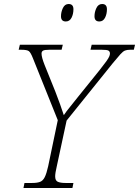

<svg xmlns="http://www.w3.org/2000/svg" viewBox="-20 -937 693 957"><path d="M97 0 102 -25H140Q165 -25 179.5 -30.5Q194 -36 203 -54Q212 -72 220 -108L268 -338L144 -647Q133 -675 124 -682Q115 -689 86 -689H73L79 -714H293L287 -689H226Q202 -689 194.5 -684.5Q187 -680 187 -670Q187 -652 202 -614L256 -480Q267 -452 279 -418.5Q291 -385 298 -363Q310 -381 328.5 -403.5Q347 -426 372 -458L476 -587Q499 -616 510 -631.5Q521 -647 524.5 -655.5Q528 -664 528 -670Q528 -680 521 -684.5Q514 -689 487 -689H431L437 -714H653L647 -689H628Q613 -689 603 -685Q593 -681 580 -666.5Q567 -652 543 -623L312 -336L263 -108Q255 -74 255 -58Q255 -37 268 -31Q281 -25 307 -25H346L341 0ZM475 -830Q451 -830 451 -856Q451 -877 460.5 -897Q470 -917 489 -917Q513 -917 513 -891Q513 -867 503.5 -848.5Q494 -830 475 -830ZM308 -830Q284 -830 284 -856Q284 -877 293.5 -897Q303 -917 322 -917Q346 -917 346 -891Q346 -867 336.5 -848.5Q327 -830 308 -830Z"/></svg>

Font: Noto Serif ExtraLight
Style: Italic
Weight: 200
Italic angle: -12°
Designer: Monotype Design Team
Foundry: Monotype Imaging Inc.
Version: Version 2.014; ttfautohint (v1.8.4.7-5d5b)